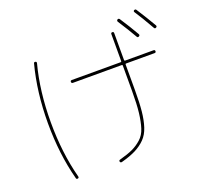

<svg xmlns="http://www.w3.org/2000/svg" viewBox="-149 -1017 1298 1236"><g transform="rotate(-20 500.0 -398.5)"><path d="M847.7 -678.7Q814.5 -737.3 766.6 -810.5Q761.7 -819.3 769.5 -825.2Q778.3 -830.1 784.2 -822.3Q831.1 -751 866.2 -689.5Q871.1 -680.7 861.8 -675.3Q852.5 -669.9 847.7 -678.7ZM905.3 -841.8Q953.1 -767.6 989.3 -705.1Q994.1 -696.3 984.9 -690.9Q975.6 -685.5 970.7 -695.3Q920.9 -783.2 888.7 -831.1Q882.8 -839.8 890.6 -844.7Q900.4 -849.6 905.3 -841.8ZM179.7 49.8Q169.9 51.8 168 43Q120.1 -137.7 120.1 -349.6Q120.1 -561.5 168 -743.2Q169.9 -752 179.7 -750Q188.5 -748 186.5 -738.3Q139.6 -561.5 139.6 -350.1Q139.6 -138.7 186.5 38.1Q188.5 47.9 179.7 49.8ZM360.4 -540Q350.6 -540 350.1 -549.8Q349.6 -559.6 360.4 -559.6H695.3Q700.2 -559.6 700.2 -565.4V-750Q700.2 -759.8 710 -759.8Q719.7 -759.8 719.7 -750V-565.4Q719.7 -560.5 724.6 -559.6H919.9Q929.7 -559.6 929.7 -549.8Q929.7 -540 919.9 -540H724.6Q719.7 -540 719.7 -535.2V-360.4Q719.7 -272.5 713.9 -214.8Q708 -157.2 693.4 -112.3Q678.7 -67.4 650.4 -38.6Q622.1 -9.8 583 10.3Q543.9 30.3 482.4 46.9Q472.7 48.8 469.7 40Q467.8 30.3 476.6 28.3Q534.2 12.7 568.4 -3.4Q602.5 -19.5 631.3 -45.4Q660.2 -71.3 673.3 -112.8Q686.5 -154.3 693.4 -211.9Q700.2 -269.5 700.2 -360.4V-535.2Q700.2 -540 695.3 -540Z"/></g></svg>

Font: Rounded Mgen+ 1mn thin
Style: Regular
Weight: 100
Designer: [Source Han Sans]
Ryoko NISHIZUKA  (kana & ideographs); Paul D. Hunt (Latin, Greek & Cyrillic); Wenlong ZHANG  (bopomofo
Version: Version 1.059.20150602